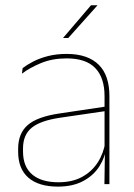

<svg xmlns="http://www.w3.org/2000/svg" viewBox="-20 -700 509 730"><path d="M396 0H377L379 -128L377.5 -131.5V-292V-334.5Q377.5 -404.5 342.2 -441.2Q307 -478 233.5 -478Q179 -478 136 -460.2Q93 -442.5 63.5 -420L66 -441Q81.5 -453 105.2 -465.5Q129 -478 161.2 -486.5Q193.5 -495 233.5 -495Q275 -495 305.5 -484.2Q336 -473.5 356.2 -453Q376.5 -432.5 386.2 -402.8Q396 -373 396 -335ZM200 9.5Q127.5 9.5 88.2 -24.2Q49 -58 49 -123V-134.5Q49 -192.5 85 -224.2Q121 -256 205.5 -268.5L386.5 -295.5L387 -278.5L209 -252.5Q134 -241.5 100.8 -214.5Q67.5 -187.5 67.5 -135.5V-124Q67.5 -66.5 102.2 -36.8Q137 -7 202.5 -7Q254.5 -7 291.8 -27.2Q329 -47.5 351.5 -82.2Q374 -117 380.5 -160.5L390 -142H384Q380 -102.5 358 -67.8Q336 -33 296.5 -11.8Q257 9.5 200 9.5ZM220 -556 326 -680H350V-679L239.5 -555.5H220Z"/></svg>

Font: Anek Kannada Medium Thin
Style: Regular
Weight: 250
Version: Version 1.003